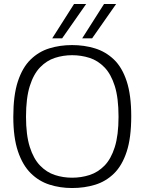

<svg xmlns="http://www.w3.org/2000/svg" viewBox="-20 -937 728 967"><path d="M343 10Q283 10 229.5 -7Q176 -24 135 -64.5Q94 -105 70.5 -174.5Q47 -244 47 -349Q47 -457 70 -527Q93 -597 134 -637Q175 -677 228.5 -693.5Q282 -710 343 -710Q404 -710 458 -693.5Q512 -677 553.5 -637.5Q595 -598 618 -528Q641 -458 641 -352Q641 -243 618 -173Q595 -103 554 -63Q513 -23 459 -6.5Q405 10 343 10ZM343 -42Q389 -42 431 -55.5Q473 -69 506 -102.5Q539 -136 558 -196Q577 -256 577 -349Q577 -444 558 -504Q539 -564 506 -598Q473 -632 431 -645.5Q389 -659 343 -659Q298 -659 256.5 -645.5Q215 -632 182 -598Q149 -564 130 -503.5Q111 -443 111 -349Q111 -257 130 -197Q149 -137 182 -103Q215 -69 256.5 -55.5Q298 -42 343 -42ZM394 -744 504 -917H565L444 -744ZM243 -744 353 -917H414L293 -744Z"/></svg>

Font: Georama Light
Style: Regular
Weight: 300
Designer: Jean-Baptiste Levee
Foundry: Production Type
Version: Version 1.000